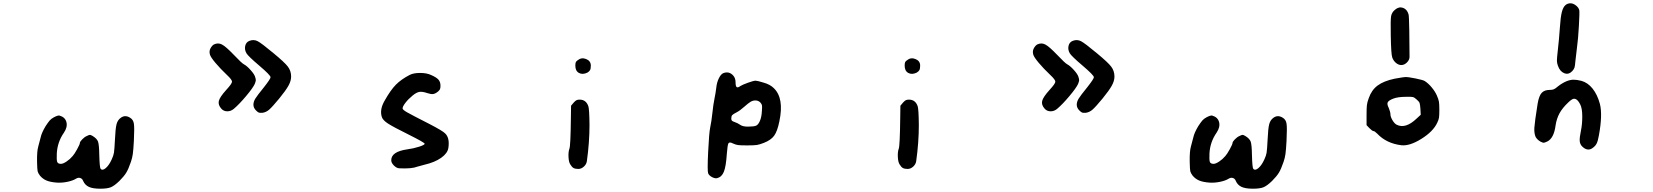

<svg xmlns="http://www.w3.org/2000/svg" viewBox="-20 -764 10040 1166"><path d="M306 -51Q332 -65 342 -62Q376 -52 383.5 -22Q391 8 368 42Q329 98 325 167Q323 208 327.5 219.5Q332 231 350 231Q363 231 384 217Q405 203 421 184Q432 172 448.5 142Q465 112 465 104.5Q465 97 479 82.5Q493 68 507 62Q521 55 526 55Q531 55 543 62Q569 78 575.5 96.5Q582 115 583 178Q585 254 591 261Q602 274 622 257Q642 240 658 205Q669 182 672 163.5Q675 145 678 85Q681 15 688 -10.5Q695 -36 714 -49Q740 -68 770 -49Q789 -38 793 -13.5Q797 11 793 91Q790 147 786.5 171.5Q783 196 775 219Q760 263 746.5 285Q733 307 705 335Q675 364 653.5 373Q632 382 589 382Q544 382 520 371Q496 360 485 335Q480 321 467.5 317Q455 313 442 321Q423 333 390 340Q357 347 325 345Q286 342 263 332.5Q240 323 223 303Q211 287 208.5 276Q206 265 205 218Q204 155 212 127Q217 109 227 70Q233 42 257 2Q272 -21 281.5 -32Q291 -43 306 -51Z M1279 -494Q1304 -506 1327.5 -494Q1351 -482 1399 -432Q1448 -380 1462 -373Q1479 -364 1501.5 -339Q1524 -314 1529 -298Q1534 -283 1533.5 -276Q1533 -269 1527 -254Q1516 -230 1474.5 -180.5Q1433 -131 1400 -103Q1382 -88 1360.5 -88Q1339 -88 1325 -103Q1303 -127 1309 -151Q1315 -175 1354 -218Q1389 -256 1389 -268Q1389 -280 1359 -308Q1317 -348 1288.5 -382Q1260 -416 1255 -432Q1249 -453 1258 -470Q1267 -487 1279 -494ZM1495 -516Q1521 -526 1544.5 -514Q1568 -502 1641 -441Q1709 -385 1728.5 -359Q1748 -333 1748 -299Q1748 -273 1732 -244Q1716 -215 1676 -166Q1633 -114 1614.5 -98Q1596 -82 1574 -79Q1559 -78 1552.5 -80Q1546 -82 1535 -93Q1519 -109 1519 -128Q1519 -146 1530.5 -165Q1542 -184 1582 -233Q1623 -285 1623 -295Q1623 -307 1555 -365Q1488 -422 1477 -440Q1464 -462 1469 -485Q1474 -508 1495 -516Z M2468 -309Q2491 -321 2531.5 -321Q2572 -321 2599 -308Q2631 -294 2643 -280Q2655 -266 2655 -244Q2655 -229 2652 -222.5Q2649 -216 2640 -208Q2624 -195 2611 -193Q2598 -191 2577 -198Q2545 -209 2527 -206Q2509 -203 2486 -184Q2460 -163 2442 -139.5Q2424 -116 2425 -105Q2426 -97 2452 -82Q2478 -67 2588 -11Q2669 31 2683 46Q2712 73 2703 134Q2698 167 2659 194.5Q2620 222 2559 236Q2531 243 2515 248Q2480 262 2404 258Q2388 257 2372 241Q2356 225 2356 209Q2356 157 2453 143Q2491 138 2525 127Q2559 116 2559 109Q2559 102 2463 54Q2368 7 2336.5 -13.5Q2305 -34 2299 -53Q2284 -98 2316 -153Q2352 -217 2384 -249.5Q2416 -282 2468 -309Z M3464 -141Q3474 -152 3481 -155.5Q3488 -159 3500 -159Q3539 -159 3553 -119Q3559 -101 3560 -4Q3560 100 3544 215Q3541 234 3525.5 248Q3510 262 3492 262Q3474 262 3463.5 256.5Q3453 251 3443 234Q3434 220 3432.5 189Q3431 158 3438 139Q3445 122 3447 -51L3448 -122ZM3488 -398Q3511 -417 3539.5 -405.5Q3568 -394 3568 -366Q3568 -347 3563.5 -338.5Q3559 -330 3547 -323Q3518 -309 3496 -321Q3474 -333 3474 -365Q3474 -379 3476.5 -385.5Q3479 -392 3488 -398Z M4598 -141Q4586 -154 4567 -154Q4552 -154 4538.5 -146Q4525 -138 4499 -115Q4475 -93 4452 -81Q4432 -71 4426.5 -64.5Q4421 -58 4421 -44Q4421 -35 4425 -31Q4429 -27 4441 -23Q4461 -16 4475 -6Q4490 5 4522 5Q4559 5 4572 -1Q4585 -7 4594 -28Q4605 -51 4607 -91Q4609 -116 4607.5 -124Q4606 -132 4598 -141ZM4373 -320Q4408 -333 4433 -305Q4447 -289 4447 -264Q4447 -240 4454 -235Q4461 -230 4477 -242Q4490 -250 4523.5 -262Q4557 -274 4569 -274Q4579 -274 4618 -262Q4657 -251 4679 -229Q4743 -168 4713 -27Q4701 33 4681.5 60Q4662 87 4618 104Q4592 114 4576 116.5Q4560 119 4517 119Q4477 119 4462.5 117Q4448 115 4433 108Q4410 96 4404 106Q4398 116 4394 170Q4389 247 4376 279Q4363 311 4335 318Q4322 321 4304 311.5Q4286 302 4280.5 288.5Q4275 275 4280.5 159Q4286 43 4293 10Q4301 -28 4306 -76Q4312 -132 4319 -165Q4326 -199 4330 -232Q4333 -263 4345.5 -288.5Q4358 -314 4373 -320Z M5464 -141Q5474 -152 5481 -155.5Q5488 -159 5500 -159Q5539 -159 5553 -119Q5559 -101 5560 -4Q5560 100 5544 215Q5541 234 5525.5 248Q5510 262 5492 262Q5474 262 5463.5 256.5Q5453 251 5443 234Q5434 220 5432.5 189Q5431 158 5438 139Q5445 122 5447 -51L5448 -122ZM5488 -398Q5511 -417 5539.5 -405.5Q5568 -394 5568 -366Q5568 -347 5563.5 -338.5Q5559 -330 5547 -323Q5518 -309 5496 -321Q5474 -333 5474 -365Q5474 -379 5476.5 -385.5Q5479 -392 5488 -398Z M6279 -494Q6304 -506 6327.5 -494Q6351 -482 6399 -432Q6448 -380 6462 -373Q6479 -364 6501.5 -339Q6524 -314 6529 -298Q6534 -283 6533.5 -276Q6533 -269 6527 -254Q6516 -230 6474.5 -180.5Q6433 -131 6400 -103Q6382 -88 6360.5 -88Q6339 -88 6325 -103Q6303 -127 6309 -151Q6315 -175 6354 -218Q6389 -256 6389 -268Q6389 -280 6359 -308Q6317 -348 6288.5 -382Q6260 -416 6255 -432Q6249 -453 6258 -470Q6267 -487 6279 -494ZM6495 -516Q6521 -526 6544.5 -514Q6568 -502 6641 -441Q6709 -385 6728.5 -359Q6748 -333 6748 -299Q6748 -273 6732 -244Q6716 -215 6676 -166Q6633 -114 6614.5 -98Q6596 -82 6574 -79Q6559 -78 6552.5 -80Q6546 -82 6535 -93Q6519 -109 6519 -128Q6519 -146 6530.5 -165Q6542 -184 6582 -233Q6623 -285 6623 -295Q6623 -307 6555 -365Q6488 -422 6477 -440Q6464 -462 6469 -485Q6474 -508 6495 -516Z M7306 -51Q7332 -65 7342 -62Q7376 -52 7383.5 -22Q7391 8 7368 42Q7329 98 7325 167Q7323 208 7327.5 219.5Q7332 231 7350 231Q7363 231 7384 217Q7405 203 7421 184Q7432 172 7448.5 142Q7465 112 7465 104.5Q7465 97 7479 82.5Q7493 68 7507 62Q7521 55 7526 55Q7531 55 7543 62Q7569 78 7575.5 96.5Q7582 115 7583 178Q7585 254 7591 261Q7602 274 7622 257Q7642 240 7658 205Q7669 182 7672 163.5Q7675 145 7678 85Q7681 15 7688 -10.5Q7695 -36 7714 -49Q7740 -68 7770 -49Q7789 -38 7793 -13.5Q7797 11 7793 91Q7790 147 7786.5 171.5Q7783 196 7775 219Q7760 263 7746.5 285Q7733 307 7705 335Q7675 364 7653.5 373Q7632 382 7589 382Q7544 382 7520 371Q7496 360 7485 335Q7480 321 7467.5 317Q7455 313 7442 321Q7423 333 7390 340Q7357 347 7325 345Q7286 342 7263 332.5Q7240 323 7223 303Q7211 287 7208.5 276Q7206 265 7205 218Q7204 155 7212 127Q7217 109 7227 70Q7233 42 7257 2Q7272 -21 7281.5 -32Q7291 -43 7306 -51Z M8584 -159Q8570 -172 8561.5 -174.5Q8553 -177 8517 -176Q8470 -176 8441 -165Q8413 -154 8407.5 -142.5Q8402 -131 8414 -108Q8424 -83 8424 -70Q8424 -55 8436 -34.5Q8448 -14 8461 -7Q8515 21 8583 -44L8608 -67L8606 -104Q8604 -130 8601 -138.5Q8598 -147 8584 -159ZM8449 -286Q8505 -296 8513 -296Q8531 -297 8577 -287.5Q8623 -278 8632 -272Q8653 -259 8674 -234Q8695 -209 8706 -184Q8716 -161 8718.5 -146.5Q8721 -132 8721 -98Q8721 -64 8719 -50Q8717 -36 8708 -18Q8683 35 8611.5 79.5Q8540 124 8490 118Q8400 107 8344 48Q8328 32 8321 32Q8314 32 8296 14L8279 -4V-67Q8279 -107 8281 -125Q8283 -143 8292 -167Q8309 -217 8346 -244.5Q8383 -272 8449 -286ZM8452 -705Q8475 -725 8500 -716.5Q8525 -708 8534 -677Q8537 -667 8538.5 -578Q8540 -489 8540 -417Q8539 -399 8523.5 -384Q8508 -369 8490 -369Q8473 -369 8457.5 -382Q8442 -395 8435 -415Q8428 -434 8426 -548Q8424 -642 8428 -665.5Q8432 -689 8452 -705Z M9494 -271Q9517 -280 9536.5 -280Q9556 -280 9584 -273Q9623 -262 9652 -225.5Q9681 -189 9696 -133Q9713 -67 9690 58Q9684 94 9675 110Q9666 126 9647 138Q9618 155 9588 125Q9575 112 9573.5 92Q9572 72 9581 29Q9589 -9 9589 -56Q9589 -105 9577 -129Q9554 -175 9528 -161Q9516 -154 9504 -142Q9468 -108 9450.5 -75.5Q9433 -43 9427 -3Q9417 75 9377 95Q9360 103 9354.5 103Q9349 103 9335 96Q9315 84 9306 68Q9296 46 9298 12Q9300 -22 9318 -135Q9326 -182 9342.5 -200Q9359 -218 9392 -218Q9407 -218 9416.5 -222Q9426 -226 9442 -240Q9466 -259 9494 -271ZM9488 -734Q9501 -744 9517 -744Q9534 -744 9551 -730.5Q9568 -717 9571 -701Q9573 -687 9568.5 -606.5Q9564 -526 9557 -476Q9554 -452 9547 -391Q9545 -363 9541.5 -353Q9538 -343 9528 -332Q9506 -309 9479.5 -319.5Q9453 -330 9441 -365Q9435 -381 9435 -396Q9435 -411 9440 -454Q9448 -524 9453 -596Q9457 -660 9465 -691Q9473 -722 9488 -734Z"/></svg>

Font: linja li nja tan jan Jami
Style: Regular
Weight: 400
Designer: jan Jami
Version: Version 1.0